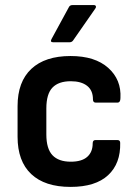

<svg xmlns="http://www.w3.org/2000/svg" viewBox="-20 -723 541 754"><path d="M257 11Q156 11 102.5 -39.5Q49 -90 49 -186V-306Q49 -402 103 -452.5Q157 -503 257 -503Q353 -503 405 -456.5Q457 -410 453 -338Q453 -320 441 -320H356Q345 -320 345 -333Q345 -368 322 -386Q299 -404 258 -404Q210 -404 186 -379Q162 -354 162 -297V-195Q162 -139 186 -113.5Q210 -88 258 -88Q301 -88 322.5 -107Q344 -126 344 -160Q344 -173 355 -173H441Q452 -173 452 -162Q454 -81 404.5 -35Q355 11 257 11ZM189 -557Q176 -557 182 -569L250 -694Q254 -703 264 -703H349Q355 -703 356.5 -698.5Q358 -694 354 -689L267 -564Q262 -557 253 -557Z"/></svg>

Font: Sofia Sans Semi Condensed
Style: Bold
Weight: 700
Designer: Botio Nikoltchev, Ani Petrova
Foundry: lettersoup
Version: Version 4.100; ttfautohint (v1.8.4.7-5d5b)